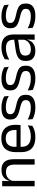

<svg xmlns="http://www.w3.org/2000/svg" viewBox="1148 -1689 552 2888"><g transform="rotate(-90 1424.0 -245.0)"><path d="M392.5 0V-303.5Q392.5 -343 381.8 -371.5Q371 -400 346.8 -415.8Q322.5 -431.5 280.5 -431.5Q242 -431.5 213.8 -417Q185.5 -402.5 168 -377.8Q150.5 -353 143.5 -321.5L129 -379H146.5Q154.5 -412 174.5 -439.2Q194.5 -466.5 228.2 -482.8Q262 -499 311 -499Q369 -499 404.8 -477Q440.5 -455 457 -413.8Q473.5 -372.5 473.5 -312.5V0ZM66 0V-488H147L143.5 -371L147 -366.5V0Z M804 11Q692.5 11 636 -43.5Q579.5 -98 579.5 -199.5V-286.5Q579.5 -389.5 632 -445.2Q684.5 -501 785.5 -501Q853.5 -501 899 -475.8Q944.5 -450.5 967.5 -404Q990.5 -357.5 990.5 -293V-275Q990.5 -259 989.2 -243Q988 -227 986 -211.5H911.5Q912.5 -235.5 912.8 -257Q913 -278.5 913 -296.5Q913 -341 898.8 -371.8Q884.5 -402.5 856.2 -418.8Q828 -435 785.5 -435Q722.5 -435 691 -398.5Q659.5 -362 659.5 -294V-247.5L660 -237.5V-191Q660 -160.5 669 -136Q678 -111.5 697.2 -93.8Q716.5 -76 746.2 -66.8Q776 -57.5 817 -57.5Q864.5 -57.5 905.5 -70Q946.5 -82.5 982.5 -104L975 -34Q942.5 -13.5 899.5 -1.2Q856.5 11 804 11ZM622 -211.5V-272.5H969V-211.5Z M1252.5 11Q1193.5 11 1149.5 -1.8Q1105.5 -14.5 1076.5 -29.5L1069 -104.5Q1105.5 -85.5 1149.2 -71.5Q1193 -57.5 1248.5 -57.5Q1305 -57.5 1333.5 -75.5Q1362 -93.5 1362 -129V-134.5Q1362 -157.5 1351.2 -172.5Q1340.5 -187.5 1312.5 -199Q1284.5 -210.5 1233 -222Q1171.5 -235.5 1136 -253.8Q1100.5 -272 1085.2 -299Q1070 -326 1070 -365V-369.5Q1070 -433.5 1114.5 -466.5Q1159 -499.5 1248.5 -499.5Q1306 -499.5 1348.2 -486.5Q1390.5 -473.5 1417.5 -457.5L1425 -389Q1392.5 -408 1350.5 -420.5Q1308.5 -433 1256 -433Q1218 -433 1194.5 -425.2Q1171 -417.5 1160.5 -403.2Q1150 -389 1150 -369V-365Q1150 -343 1160.5 -327.8Q1171 -312.5 1198.2 -301.2Q1225.5 -290 1274 -279.5Q1336.5 -267 1373.2 -249.5Q1410 -232 1426 -205.2Q1442 -178.5 1442 -136.5V-128Q1442 -59 1394 -24Q1346 11 1252.5 11Z M1690.5 11Q1631.5 11 1587.5 -1.8Q1543.5 -14.5 1514.5 -29.5L1507 -104.5Q1543.5 -85.5 1587.2 -71.5Q1631 -57.5 1686.5 -57.5Q1743 -57.5 1771.5 -75.5Q1800 -93.5 1800 -129V-134.5Q1800 -157.5 1789.2 -172.5Q1778.5 -187.5 1750.5 -199Q1722.5 -210.5 1671 -222Q1609.5 -235.5 1574 -253.8Q1538.5 -272 1523.2 -299Q1508 -326 1508 -365V-369.5Q1508 -433.5 1552.5 -466.5Q1597 -499.5 1686.5 -499.5Q1744 -499.5 1786.2 -486.5Q1828.5 -473.5 1855.5 -457.5L1863 -389Q1830.5 -408 1788.5 -420.5Q1746.5 -433 1694 -433Q1656 -433 1632.5 -425.2Q1609 -417.5 1598.5 -403.2Q1588 -389 1588 -369V-365Q1588 -343 1598.5 -327.8Q1609 -312.5 1636.2 -301.2Q1663.5 -290 1712 -279.5Q1774.5 -267 1811.2 -249.5Q1848 -232 1864 -205.2Q1880 -178.5 1880 -136.5V-128Q1880 -59 1832 -24Q1784 11 1690.5 11Z M2269.5 0 2273 -118.5 2270 -131V-286.5L2270.5 -315Q2270.5 -374.5 2240.2 -403Q2210 -431.5 2144.5 -431.5Q2092 -431.5 2048.2 -416.5Q2004.5 -401.5 1970.5 -381.5L1978 -450.5Q1997 -462 2023.2 -473.2Q2049.5 -484.5 2083.2 -492Q2117 -499.5 2157.5 -499.5Q2210 -499.5 2246.8 -486.8Q2283.5 -474 2306.2 -450Q2329 -426 2339.5 -392Q2350 -358 2350 -316V0ZM2101.5 10.5Q2029 10.5 1990.2 -24.8Q1951.5 -60 1951.5 -125.5V-140Q1951.5 -207.5 1993.2 -240.8Q2035 -274 2126 -287L2280.5 -309L2285 -250L2136 -228.5Q2080 -220.5 2056 -201.2Q2032 -182 2032 -144.5V-136.5Q2032 -98 2055.8 -77.5Q2079.5 -57 2127 -57Q2169 -57 2199 -71.5Q2229 -86 2247.5 -110.5Q2266 -135 2272.5 -165L2285 -110H2269.5Q2262.5 -78 2243.2 -50.5Q2224 -23 2189.5 -6.2Q2155 10.5 2101.5 10.5Z M2625.5 11Q2566.5 11 2522.5 -1.8Q2478.5 -14.5 2449.5 -29.5L2442 -104.5Q2478.5 -85.5 2522.2 -71.5Q2566 -57.5 2621.5 -57.5Q2678 -57.5 2706.5 -75.5Q2735 -93.5 2735 -129V-134.5Q2735 -157.5 2724.2 -172.5Q2713.5 -187.5 2685.5 -199Q2657.5 -210.5 2606 -222Q2544.5 -235.5 2509 -253.8Q2473.5 -272 2458.2 -299Q2443 -326 2443 -365V-369.5Q2443 -433.5 2487.5 -466.5Q2532 -499.5 2621.5 -499.5Q2679 -499.5 2721.2 -486.5Q2763.5 -473.5 2790.5 -457.5L2798 -389Q2765.5 -408 2723.5 -420.5Q2681.5 -433 2629 -433Q2591 -433 2567.5 -425.2Q2544 -417.5 2533.5 -403.2Q2523 -389 2523 -369V-365Q2523 -343 2533.5 -327.8Q2544 -312.5 2571.2 -301.2Q2598.5 -290 2647 -279.5Q2709.5 -267 2746.2 -249.5Q2783 -232 2799 -205.2Q2815 -178.5 2815 -136.5V-128Q2815 -59 2767 -24Q2719 11 2625.5 11Z"/></g></svg>

Font: Anek Gurmukhi Medium
Style: Regular
Weight: 400
Version: Version 1.003